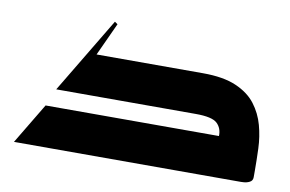

<svg xmlns="http://www.w3.org/2000/svg" viewBox="-56 -555 983 650"><g transform="rotate(10 435.0 -230.0)"><path d="M25 0 109 -140H705Q706 -167 688.5 -183.5Q671 -200 615 -200H135L291 -460L301 -453L249 -340H615Q685 -340 729 -321Q773 -302 797 -270.5Q821 -239 831.5 -200.5Q842 -162 843.5 -121.5Q845 -81 845 -45Q845 -39 845 -33.5Q845 -28 845 -23Q845 -11 835 -6Q825 -1 815 -0.5Q805 0 805 0Z"/></g></svg>

Font: Reem Kufi
Style: Bold
Weight: 700
Designer: Khaled Hosny
Version: Version 1.001